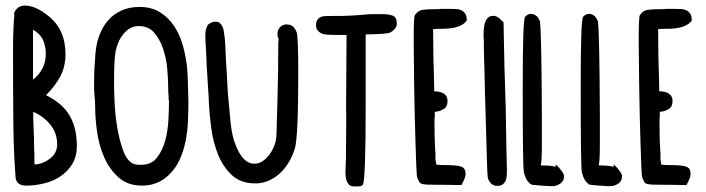

<svg xmlns="http://www.w3.org/2000/svg" viewBox="-20 -757 2544 692"><path d="M32 -705 30 -706Q31 -709 32 -712Q33 -715 35 -719H36Q47 -737 70 -737Q108 -737 155 -699Q216 -650 216 -562Q216 -516 197 -481Q178 -446 146 -414Q206 -384 231.5 -339.5Q257 -295 257 -231Q257 -193 240.5 -166Q224 -139 198 -121.5Q172 -104 139 -96Q106 -88 74 -88Q59 -88 48.5 -94.5Q38 -101 36 -118Q36 -121 35.5 -129Q35 -137 34 -148Q29 -220 28 -325Q27 -430 27 -572Q27 -623 28.5 -655.5Q30 -688 32 -705ZM101 -298Q102 -278 102.5 -257.5Q103 -237 103 -220Q103 -215 103.5 -210Q104 -205 104 -200Q104 -187 104 -178Q104 -169 105 -164Q135 -166 160.5 -185.5Q186 -205 186 -237Q186 -277 162 -307Q138 -337 100 -354V-345Q100 -339 100 -327.5Q100 -316 101 -298ZM145 -563Q145 -591 135 -613Q125 -635 99 -650V-476Q99 -471 99.5 -472Q100 -473 99 -470Q121 -487 133 -510.5Q145 -534 145 -563Z M324 -565Q327 -600 338.5 -630.5Q350 -661 369.5 -683.5Q389 -706 417.5 -719Q446 -732 483 -732Q527 -732 558 -712Q589 -692 609 -661Q629 -630 639.5 -591.5Q650 -553 654 -517Q656 -497 657 -465.5Q658 -434 659 -392Q659 -359 657.5 -322Q656 -285 649 -249Q642 -213 627 -180.5Q612 -148 586 -124Q547 -88 492 -88Q441 -88 408 -117Q375 -146 356 -189Q337 -232 330 -281Q323 -330 323 -370Q323 -390 321 -409Q319 -428 319 -448Q319 -483 320.5 -512.5Q322 -542 324 -565ZM391 -458Q391 -432 393 -387.5Q395 -343 402.5 -298Q410 -253 423.5 -215.5Q437 -178 460 -167Q468 -163 489 -163Q525 -163 545 -188Q565 -213 575 -249Q585 -285 587 -324.5Q589 -364 589 -392L587 -406H588Q587 -414 586.5 -424.5Q586 -435 586 -449Q586 -475 582.5 -511.5Q579 -548 567.5 -582Q556 -616 535.5 -639.5Q515 -663 480 -663Q462 -663 448.5 -655Q435 -647 424.5 -634Q414 -621 407 -605Q400 -589 397 -573Q391 -545 391 -458Z M728 -665V-667Q743 -679 756 -679Q766 -679 772 -674Q778 -669 781.5 -661.5Q785 -654 786.5 -645Q788 -636 789 -628Q791 -617 792 -592Q793 -567 795 -527Q797 -505 798 -480Q799 -455 801 -425Q806 -365 810.5 -321Q815 -277 823 -252Q827 -239 833.5 -224Q840 -209 849 -196Q858 -183 870 -175Q882 -167 897 -167Q913 -167 927 -176.5Q941 -186 951.5 -200.5Q962 -215 968.5 -232Q975 -249 976 -264Q977 -276 977.5 -308.5Q978 -341 980 -396Q983 -500 983 -603Q983 -606 983.5 -608.5Q984 -611 984 -613V-619Q980 -623 980 -635Q980 -648 988 -657.5Q996 -667 1009 -669Q1027 -669 1035 -662.5Q1043 -656 1049 -641Q1055 -626 1055 -495Q1055 -265 1043 -223Q1036 -199 1023 -176Q1010 -153 991.5 -135Q973 -117 950 -106.5Q927 -96 900 -96Q847 -96 815 -126.5Q783 -157 765.5 -201Q748 -245 741.5 -294.5Q735 -344 733 -382Q733 -388 732 -408Q731 -428 729 -453L728 -471Q727 -484 726.5 -496Q726 -508 725 -518L724 -544Q723 -572 721.5 -594.5Q720 -617 720 -630Q720 -651 728 -665Z M1119 -666Q1119 -692 1143 -698Q1152 -700 1194 -699.5Q1236 -699 1302 -705Q1310 -706 1320.5 -706Q1331 -706 1340 -706H1360Q1379 -706 1394.5 -701Q1410 -696 1410 -673V-670Q1410 -661 1403 -653Q1396 -645 1387 -640Q1383 -638 1371.5 -636.5Q1360 -635 1347 -634.5Q1334 -634 1322 -633.5Q1310 -633 1304 -633H1298V-381Q1298 -249 1295.5 -174.5Q1293 -100 1288 -92Q1285 -87 1279 -86Q1273 -85 1263 -85Q1257 -85 1250.5 -85.5Q1244 -86 1239 -90Q1231 -99 1228 -109.5Q1225 -120 1225 -133.5Q1225 -147 1226 -164.5Q1227 -182 1227 -206Q1227 -240 1227.5 -272.5Q1228 -305 1228 -338Q1227 -370 1227.5 -401Q1228 -432 1228 -463L1229 -631H1201Q1176 -631 1160.5 -632Q1145 -633 1138 -637Q1119 -647 1119 -666Z M1471 -613Q1471 -694 1475 -702Q1486 -719 1503 -721.5Q1520 -724 1550 -724H1557Q1563 -725 1570 -725Q1577 -725 1585 -725H1601Q1612 -725 1623 -724.5Q1634 -724 1642.5 -720Q1651 -716 1656.5 -708Q1662 -700 1662 -686H1664Q1657 -674 1644 -667Q1631 -660 1616 -657Q1601 -654 1585.5 -653.5Q1570 -653 1557 -653Q1553 -653 1549 -652.5Q1545 -652 1541 -652L1542 -553Q1543 -511 1544 -481.5Q1545 -452 1545 -437V-428Q1593 -427 1593 -393Q1593 -372 1578.5 -363.5Q1564 -355 1547 -354V-338Q1546 -333 1546 -327.5Q1546 -322 1546 -314Q1546 -290 1546.5 -264.5Q1547 -239 1549 -210Q1550 -199 1549.5 -189Q1549 -179 1551 -173Q1552 -170 1552 -164Q1557 -163 1564.5 -162.5Q1572 -162 1583 -162Q1629 -162 1643.5 -156Q1658 -150 1658 -130V-128Q1658 -117 1643 -90L1573 -91H1564Q1537 -91 1523 -91.5Q1509 -92 1501.5 -94Q1494 -96 1491 -101.5Q1488 -107 1484 -116Q1482 -121 1480.5 -156Q1479 -191 1477.5 -241.5Q1476 -292 1474.5 -351Q1473 -410 1472.5 -463.5Q1472 -517 1471.5 -558Q1471 -599 1471 -613Z M1723 -636Q1723 -700 1758 -700Q1771 -700 1783 -688L1795 -676L1796 -619Q1797 -571 1798 -521Q1799 -471 1801 -423Q1803 -374 1803.5 -326Q1804 -278 1805 -227Q1806 -188 1806.5 -166Q1807 -144 1807 -143Q1807 -134 1806.5 -124.5Q1806 -115 1802.5 -106.5Q1799 -98 1792 -92.5Q1785 -87 1771 -87Q1760 -87 1751.5 -94.5Q1743 -102 1739 -113Q1736 -123 1734.5 -193Q1733 -263 1729 -386L1728 -417Q1727 -443 1727 -465Q1727 -487 1726 -507Q1724 -559 1724 -588.5Q1724 -618 1723 -623Z M1864 -442Q1864 -564 1866 -628Q1868 -692 1873 -697Q1883 -707 1893 -707Q1916 -707 1926 -680Q1928 -669 1929.5 -618Q1931 -567 1932 -479Q1933 -401 1933 -340Q1933 -279 1933 -237Q1933 -176 1929 -161Q1943 -161 1956.5 -160Q1970 -159 1983 -156V-165Q2013 -135 2013 -122Q2013 -104 1999 -95Q1985 -86 1971 -86Q1967 -86 1955.5 -86.5Q1944 -87 1931 -88Q1918 -89 1907.5 -90Q1897 -91 1895 -92Q1875 -104 1868 -138Q1864 -155 1864 -442Z M2073 -442Q2073 -564 2075 -628Q2077 -692 2082 -697Q2092 -707 2102 -707Q2125 -707 2135 -680Q2137 -669 2138.5 -618Q2140 -567 2141 -479Q2142 -401 2142 -340Q2142 -279 2142 -237Q2142 -176 2138 -161Q2152 -161 2165.5 -160Q2179 -159 2192 -156V-165Q2222 -135 2222 -122Q2222 -104 2208 -95Q2194 -86 2180 -86Q2176 -86 2164.5 -86.5Q2153 -87 2140 -88Q2127 -89 2116.5 -90Q2106 -91 2104 -92Q2084 -104 2077 -138Q2073 -155 2073 -442Z M2282 -613Q2282 -694 2286 -702Q2297 -719 2314 -721.5Q2331 -724 2361 -724H2368Q2374 -725 2381 -725Q2388 -725 2396 -725H2412Q2423 -725 2434 -724.5Q2445 -724 2453.5 -720Q2462 -716 2467.5 -708Q2473 -700 2473 -686H2475Q2468 -674 2455 -667Q2442 -660 2427 -657Q2412 -654 2396.5 -653.5Q2381 -653 2368 -653Q2364 -653 2360 -652.5Q2356 -652 2352 -652L2353 -553Q2354 -511 2355 -481.5Q2356 -452 2356 -437V-428Q2404 -427 2404 -393Q2404 -372 2389.5 -363.5Q2375 -355 2358 -354V-338Q2357 -333 2357 -327.5Q2357 -322 2357 -314Q2357 -290 2357.5 -264.5Q2358 -239 2360 -210Q2361 -199 2360.5 -189Q2360 -179 2362 -173Q2363 -170 2363 -164Q2368 -163 2375.5 -162.5Q2383 -162 2394 -162Q2440 -162 2454.5 -156Q2469 -150 2469 -130V-128Q2469 -117 2454 -90L2384 -91H2375Q2348 -91 2334 -91.5Q2320 -92 2312.5 -94Q2305 -96 2302 -101.5Q2299 -107 2295 -116Q2293 -121 2291.5 -156Q2290 -191 2288.5 -241.5Q2287 -292 2285.5 -351Q2284 -410 2283.5 -463.5Q2283 -517 2282.5 -558Q2282 -599 2282 -613Z"/></svg>

Font: PreciousPlastic
Style: Regular
Weight: 700
Version: Version 001.006